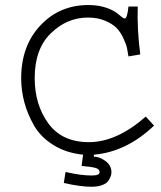

<svg xmlns="http://www.w3.org/2000/svg" viewBox="-20 -586 626 748"><path d="M345.7 16.6V24.4Q368.2 24.4 391.1 41.5Q414.1 58.6 414.1 85Q414.1 91.8 412.1 98.6Q410.2 105.5 403.3 116.7Q396.5 127.9 378.9 134.8Q361.3 141.6 335.9 141.6Q294.9 141.6 228.5 127L235.4 84Q294.9 97.7 336.9 97.7Q368.2 97.7 368.2 85Q368.2 72.3 351.1 67.9Q334 63.5 297.9 60.5L303.7 16.6Q237.3 9.8 188 -21Q138.7 -51.8 112.8 -96.7Q86.9 -141.6 74.7 -188Q62.5 -234.4 62.5 -281.2Q62.5 -407.2 137.2 -486.8Q211.9 -566.4 324.2 -566.4Q386.7 -566.4 431.6 -538.1Q433.6 -537.1 441.4 -530.3Q449.2 -523.4 456.1 -518.6Q462.9 -513.7 465.8 -513.7Q475.6 -513.7 480.5 -560.5H516.6Q513.7 -472.7 526.4 -374L480.5 -366.2Q477.5 -385.7 474.6 -399.4Q471.7 -413.1 460.4 -437.5Q449.2 -461.9 433.6 -477.5Q418 -493.2 389.2 -505.4Q360.4 -517.6 322.3 -517.6Q241.2 -517.6 178.2 -456.5Q115.2 -395.5 115.2 -282.2Q115.2 -177.7 168.5 -105Q221.7 -32.2 326.2 -32.2Q434.6 -32.2 547.9 -131.8L580.1 -96.7Q472.7 5.9 345.7 16.6Z"/></svg>

Font: Thabit
Style: Regular
Weight: 500
Designer: Regenerated by Nadim Shaikli
Foundry: MAK Alagha
Version: 0.01